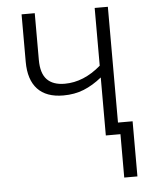

<svg xmlns="http://www.w3.org/2000/svg" viewBox="-52 -574 613 798"><g transform="rotate(-5 254.5 -175.5)"><path d="M428 -49H489V181H434V0H373V-242Q336 -212 297.5 -196.5Q259 -181 212 -181Q141 -181 104.5 -220Q68 -259 68 -334V-532H123V-337Q123 -281 148 -255Q173 -229 222 -229Q301 -229 373 -291V-532H428Z"/></g></svg>

Font: Noto Sans UI NarrowLight
Style: Regular
Weight: 300
Width: 4
Designer: Monotype Design Team
Foundry: Monotype Imaging Inc.
Version: Version 1.001